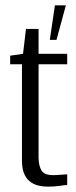

<svg xmlns="http://www.w3.org/2000/svg" viewBox="-20 -696 282 717"><path d="M160 1Q138 1 120 -4Q102 -9 89 -20.5Q76 -32 69 -50.5Q62 -69 62 -97V-456H18V-488L66 -495L77 -588H124V-495H231V-456H124V-108Q124 -80 134 -61Q144 -42 178 -42Q192 -42 208 -43.5Q224 -45 231 -45V-5Q223 -5 203 -2Q183 1 160 1ZM166 -547 185 -676H226L191 -547Z"/></svg>

Font: Alumni Sans Thin
Style: Regular
Weight: 400
Version: Version 1.018